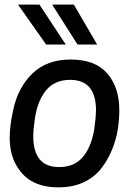

<svg xmlns="http://www.w3.org/2000/svg" viewBox="-20 -800 588 832"><path d="M18 0ZM236 -76Q305 -76 342.5 -124Q380 -172 390 -252Q396 -298 396 -322Q396 -454 284 -454Q215 -454 177.5 -406Q140 -358 130 -278Q124 -234 124 -211Q124 -76 236 -76ZM234 12Q116 12 62 -66Q22 -121 22 -204Q22 -255 37 -323Q58 -421 120.5 -481.5Q183 -542 286 -542Q393 -542 445 -481.5Q497 -421 497 -323Q497 -168 414 -64Q347 12 234 12ZM58 -607ZM316 -607 206 -780H300L401 -607ZM180 -607 58 -780H151L265 -607Z"/></svg>

Font: Tanohe Sans Medium
Style: Italic
Weight: 500
Designer: Village Type and Design LLC & Cristiano Sobral
Foundry: Cooper Hewitt Smithsonian Design Museum
Version: Version 1.00;September 29, 2021;FontCreator 13.0.0.2655 64-b